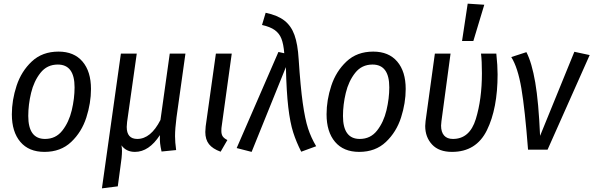

<svg xmlns="http://www.w3.org/2000/svg" viewBox="-20 -821 3254 1053"><path d="M45 -194Q45 -272 71 -351Q97 -430 154.5 -484Q212 -538 301 -538Q386 -538 432.5 -483.5Q479 -429 479 -333Q479 -256 453.5 -176.5Q428 -97 370.5 -42.5Q313 12 224 12Q138 12 91.5 -43Q45 -98 45 -194ZM389 -342Q389 -467 297 -467Q238 -467 202 -421.5Q166 -376 150.5 -311.5Q135 -247 135 -185Q135 -59 227 -59Q286 -59 322 -105Q358 -151 373.5 -216Q389 -281 389 -342Z M940 -74Q940 -42 946 2L866 10Q860 -16 858 -35.5Q856 -55 857 -80Q797 12 720 12Q672 12 646 -24Q649 -11 649 7Q649 39 640 97L626 201L539 212L643 -527H730L677 -152Q675 -132 675 -125Q675 -59 733 -59Q807 -59 860 -163L911 -527H997L948 -177Q940 -115 940 -74Z M1196 -130Q1194 -120 1194 -103Q1194 -84 1201.5 -73Q1209 -62 1227 -53L1190 11Q1146 -5 1126 -30.5Q1106 -56 1106 -97Q1106 -106 1108 -128L1164 -527H1251Z M1618 -496Q1628 -344 1640.5 -255.5Q1653 -167 1669.5 -116.5Q1686 -66 1714 -19L1632 11Q1605 -42 1588 -95Q1571 -148 1561 -233Q1551 -318 1548 -453L1360 12L1278 -9L1507 -536L1539 -529Q1535 -579 1523.5 -608.5Q1512 -638 1487 -656Q1462 -674 1417 -684L1437 -751Q1503 -737 1540 -708Q1577 -679 1595 -629Q1613 -579 1618 -496Z M1771 -194Q1771 -272 1797 -351Q1823 -430 1880.5 -484Q1938 -538 2027 -538Q2112 -538 2158.5 -483.5Q2205 -429 2205 -333Q2205 -256 2179.5 -176.5Q2154 -97 2096.5 -42.5Q2039 12 1950 12Q1864 12 1817.5 -43Q1771 -98 1771 -194ZM2115 -342Q2115 -467 2023 -467Q1964 -467 1928 -421.5Q1892 -376 1876.5 -311.5Q1861 -247 1861 -185Q1861 -59 1953 -59Q2012 -59 2048 -105Q2084 -151 2099.5 -216Q2115 -281 2115 -342Z M2709 -413Q2709 -226 2650.5 -107Q2592 12 2459 12Q2387 12 2349.5 -28.5Q2312 -69 2312 -130Q2312 -139 2314 -157L2365 -527H2451L2401 -156Q2399 -138 2399 -132Q2399 -97 2415.5 -78Q2432 -59 2464 -59Q2556 -59 2589.5 -168Q2623 -277 2623 -419Q2623 -487 2618 -527H2702Q2709 -461 2709 -413ZM2636 -795 2576 -596H2514L2545 -801Z M2942 -76 3130 -537 3214 -519 2983 0H2876Q2859 -221 2839.5 -336Q2820 -451 2784 -508L2867 -535Q2897 -477 2915.5 -369Q2934 -261 2942 -76Z"/></svg>

Font: Fira Sans Condensed
Style: Italic
Weight: 400
Width: 3
Italic angle: -8°
Designer: bBox Type GmbH & Carrois Corporate GbR & Edenspiekermann AG
Foundry: bBox Type GmbH & Carrois Corporate GbR & Edenspiekermann AG
Version: Version 4.301